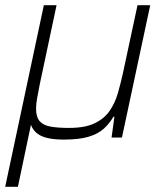

<svg xmlns="http://www.w3.org/2000/svg" viewBox="-22 -530 649 740"><path d="M-2 190 147 -510H196L131 -204Q125 -174 121 -151Q117 -128 117 -111Q117 -80 130 -64Q143 -48 170.5 -42.5Q198 -37 244 -37Q305 -37 342 -54.5Q379 -72 400 -102Q421 -132 432 -170Q443 -208 452 -249L508 -510H557L448 0H408L419 -80H415Q400 -54 378 -34Q356 -14 319.5 -3Q283 8 224 8Q161 8 130.5 -9.5Q100 -27 93 -65L104 -81L47 190Z"/></svg>

Font: Saira Thin Light
Style: Italic
Weight: 300
Italic angle: -12°
Version: Version 1.101